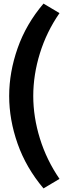

<svg xmlns="http://www.w3.org/2000/svg" viewBox="-20 -908 356 1068"><path d="M311 -835Q239 -731 202 -611.5Q165 -492 165 -374Q165 -257 202 -137.5Q239 -18 311 87L222 140Q125 25 78 -108.5Q31 -242 31 -374Q31 -506 78 -640Q125 -774 222 -888Z"/></svg>

Font: Bitter Thin
Style: Bold
Weight: 700
Version: Version 3.021